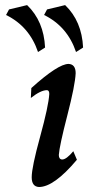

<svg xmlns="http://www.w3.org/2000/svg" viewBox="-20 -731 394 757"><path d="M133.8 6.3Q105 4.9 105 -32.2Q105 -71.3 138.2 -192.1Q171.4 -313 174.3 -360.4Q174.3 -375.5 165 -375.5Q140.6 -375.5 101.6 -344.7L103.5 -383.8Q209 -479 250.5 -479Q278.3 -477.5 278.3 -442.4Q276.4 -396 245.4 -275.9Q214.4 -155.8 211.9 -120.1Q211.9 -103 225.1 -102.1Q241.7 -102.1 269 -134.8L283.2 -101.1Q192.9 6.3 133.8 6.3ZM129.9 -525.9Q95.7 -627 3.9 -671.9L15.6 -693.8L86.9 -710.9Q152.8 -647.5 157.7 -543.5ZM279.8 -525.9Q245.6 -627 153.8 -671.9L165.5 -693.8L236.8 -710.9Q302.7 -647.5 307.6 -543.5Z"/></svg>

Font: Kelvinch
Style: Italic
Weight: 400
Italic angle: -10°
Designer: Paul James Miller
Foundry: High-Logic / Made with FontCreator
Version: Version 3.40;July 22, 2017;FontCreator 11.0.0.2388 64-bit